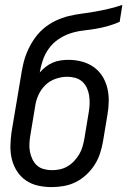

<svg xmlns="http://www.w3.org/2000/svg" viewBox="-20 -755 519 783"><path d="M191 8Q162 8 135 2Q108 -4 86 -19Q64 -34 49.5 -56.5Q35 -79 28.5 -105Q22 -131 22.5 -159.5Q23 -188 27 -216L64 -436Q68 -463 74 -490.5Q80 -518 91 -544Q102 -570 118.5 -594.5Q135 -619 157 -638Q179 -657 206 -670Q233 -683 260 -689.5Q287 -696 314.5 -699.5Q342 -703 370 -708Q398 -713 425 -719.5Q452 -726 479 -735L468 -666Q443 -655 417.5 -648Q392 -641 367 -637Q342 -633 316.5 -630Q291 -627 265.5 -618.5Q240 -610 217 -594Q194 -578 178.5 -556Q163 -534 154.5 -509Q146 -484 142 -459Q153 -472 166.5 -482.5Q180 -493 195 -499.5Q210 -506 226.5 -508.5Q243 -511 259 -511Q287 -511 313.5 -504Q340 -497 361.5 -482Q383 -467 397 -445Q411 -423 417.5 -396.5Q424 -370 423.5 -342Q423 -314 418 -286L400 -178Q396 -154 388 -129.5Q380 -105 366 -83Q352 -61 332 -42.5Q312 -24 289 -12.5Q266 -1 240.5 3.5Q215 8 191 8ZM192 -61Q208 -61 224.5 -64.5Q241 -68 256 -77Q271 -86 283 -99Q295 -112 303.5 -126.5Q312 -141 316.5 -157Q321 -173 324 -189L342 -298Q345 -315 345.5 -332Q346 -349 343.5 -365.5Q341 -382 334 -397Q327 -412 315 -422.5Q303 -433 287 -437.5Q271 -442 254 -442Q231 -442 206.5 -433.5Q182 -425 164 -407Q146 -389 136 -366Q126 -343 123 -319L104 -205Q101 -188 100 -170.5Q99 -153 102 -137Q105 -121 112 -106Q119 -91 130.5 -80.5Q142 -70 158.5 -65.5Q175 -61 192 -61Z"/></svg>

Font: Iosevka QP
Style: Italic
Weight: 400
Italic angle: -9°
Designer: Belleve Invis
Foundry: Belleve Invis
Version: Version 20.0.0; ttfautohint (v1.8.4)